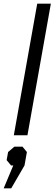

<svg xmlns="http://www.w3.org/2000/svg" viewBox="-39 -734 296 1042"><path d="M33 164H21L-3 135L5 91L39 62H83L107 91L94 164L22 288H-19ZM163 -714H237L110 0H36Z"/></svg>

Font: Chakra Petch
Style: Italic
Weight: 400
Italic angle: -10°
Designer: Katatrad Aksorn Co.,Ltd.
Foundry: Cadson Demak Co.,Ltd.
Version: Version 1.000; ttfautohint (v1.6)